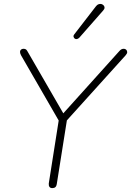

<svg xmlns="http://www.w3.org/2000/svg" viewBox="-20 -962 675 988"><path d="M249 6Q239 6 234.5 -0.5Q230 -7 231 -18L286 -367L290 -328L88 -678Q83 -688 83 -695Q83 -702 88 -706.5Q93 -711 101 -711Q110 -711 114.5 -707Q119 -703 123 -695L312 -368H296L594 -699Q599 -705 604.5 -708Q610 -711 617 -711Q624 -711 629 -706.5Q634 -702 634.5 -694.5Q635 -687 627 -678L311 -328L328 -367L272 -14Q269 6 249 6ZM511 -908 388 -768Q382 -762 375.5 -761Q369 -760 364.5 -763.5Q360 -767 358.5 -773Q357 -779 362 -785L474 -930Q480 -938 488 -940.5Q496 -943 502.5 -941Q509 -939 513.5 -934Q518 -929 518 -922.5Q518 -916 511 -908Z"/></svg>

Font: Nunito Variable Extra Light
Style: Italic
Weight: 200
Italic angle: -9°
Designer: Vernon Adams
Foundry: Vernon Adams
Version: Version 3.602